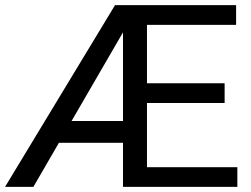

<svg xmlns="http://www.w3.org/2000/svg" viewBox="-27 -731 982 751"><path d="M147.5 -172.4H505.4V-257.8H196.3ZM-7.3 0H103.5L454.1 -604.5V0H901.4V-77.1H547.9V-328.1H851.6V-405.3H547.9V-633.8H896.5V-710.9H422.9Z"/></svg>

Font: Roboto Flex
Style: Regular
Weight: 400
Designer: Berlow after Robertson
Foundry: Google
Version: Version 3.200;gftools[0.9.32]